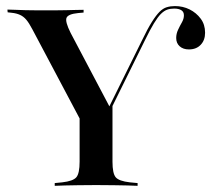

<svg xmlns="http://www.w3.org/2000/svg" viewBox="-20 -602 701 622"><path d="M268.5 -160.5 84.7 -507.3Q74.2 -527.4 65.3 -537.9Q56.5 -548.4 45.2 -553.6Q33.9 -558.9 18.5 -560.5L4.8 -562.1L4 -571Q15.3 -571 30.2 -570.2Q45.2 -569.4 62.9 -569Q80.6 -568.5 100.8 -568.5H108.1H115.3Q137.9 -568.5 157.7 -568.5Q177.4 -568.5 194.8 -569Q212.1 -569.4 226.2 -569.8Q240.3 -570.2 250.8 -570.2V-561.3L233.1 -559.7Q200.8 -556.5 195.6 -544.4Q190.3 -532.3 208.9 -495.2L338.7 -249.2L324.2 -237.1L440.3 -471.8Q458.1 -508.9 471.8 -530.6Q485.5 -552.4 496.8 -563.7Q508.1 -575 520.2 -578.6Q532.3 -582.3 546.8 -582.3Q572.6 -582.3 594.4 -571.4Q616.1 -560.5 630.2 -541.5Q644.4 -522.6 644.4 -496Q644.4 -471.8 630.2 -456.9Q616.1 -441.9 591.9 -441.9Q573.4 -441.9 562.1 -452Q550.8 -462.1 550.8 -479Q550.8 -492.7 556.9 -505.6Q562.9 -518.5 569.4 -529.8Q575.8 -541.1 575.8 -552.4Q575.8 -563.7 567.3 -569Q558.9 -574.2 544.4 -574.2Q531.5 -574.2 521.4 -570.6Q511.3 -566.9 501.2 -556.9Q491.1 -546.8 478.6 -526.2Q466.1 -505.6 450 -472.6L296 -160.5ZM283.9 -2.4Q257.3 -2.4 233.5 -2Q209.7 -1.6 189.9 -1.2Q170.2 -0.8 157.3 0V-8.9L181.5 -11.3Q216.9 -15.3 227.4 -27.8Q237.9 -40.3 237.9 -78.2V-250.8L300 -191.9L344.4 -266.1V-78.2Q344.4 -40.3 354.8 -27.8Q365.3 -15.3 400.8 -11.3L425.8 -8.9V0Q412.9 -0.8 393.1 -1.2Q373.4 -1.6 349.2 -2Q325 -2.4 299.2 -2.4H291.1Z"/></svg>

Font: Playfair 144pt SemiCondensed SemiBold
Style: Regular
Weight: 600
Width: 4
Designer: Claus Eggers Sørensen
Foundry: Claus Eggers Sørensen
Version: Version 2.203